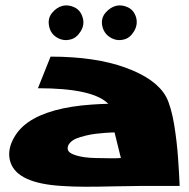

<svg xmlns="http://www.w3.org/2000/svg" viewBox="-20 -739 717 729"><path d="M166 -642Q161 -670 178 -690.5Q195 -711 218 -717Q240 -722 263 -711Q286 -700 294 -672Q302 -645 286 -619.5Q270 -594 247 -589Q220 -582 195.5 -597Q171 -612 166 -642ZM368 -642Q363 -670 380.5 -690.5Q398 -711 421 -717Q443 -722 466 -711Q489 -700 497 -672Q504 -645 488.5 -619.5Q473 -594 450 -589Q423 -582 398.5 -597Q374 -612 368 -642ZM237 -173Q239 -158 268.5 -149Q298 -140 341.5 -139Q385 -138 405.5 -138Q426 -138 439 -139L415 -236Q412 -236 405 -236Q398 -236 379 -234.5Q360 -233 343 -231Q326 -229 305 -224Q284 -219 269.5 -213Q255 -207 245.5 -196.5Q236 -186 237 -173ZM611 -371Q620 -354 628 -326Q636 -298 641 -267.5Q646 -237 650 -203.5Q654 -170 656 -140Q658 -110 659.5 -85.5Q661 -61 661.5 -47Q662 -33 662 -33H592H590H515Q479 -33 416.5 -31.5Q354 -30 305 -30Q256 -30 214 -33Q47 -43 20 -122Q7 -162 27 -204.5Q47 -247 87 -275Q168 -331 329 -342Q358 -344 391 -345Q333 -404 124 -404L172 -524Q343 -524 458.5 -481.5Q574 -439 611 -371Z"/></svg>

Font: LONDON PRESLEY
Style: Regular
Weight: 400
Version: Version 001.000